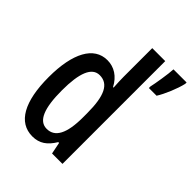

<svg xmlns="http://www.w3.org/2000/svg" viewBox="-217 -877 1004 1004"><g transform="rotate(45 285.0 -375.0)"><path d="M199 10C251 10 286 -15 316 -65H322L335 0H412V-760H316V-550C316 -529 317 -504 319 -471H315C288 -523 245 -550 195 -550C96 -550 40 -448 40 -270C40 -90 95 10 199 10ZM570 -750V-760H473C472 -727 457 -636 451 -612V-600H508C531 -636 560 -705 570 -750ZM224 -71C165 -71 138 -138 138 -270C138 -397 164 -466 222 -466C287 -466 316 -407 316 -278V-248C316 -128 285 -71 224 -71Z"/></g></svg>

Font: Noto Sans Myanmar UI ExtraCondensed Medium
Style: Regular
Weight: 500
Width: 2
Designer: Monotype Design Team
Foundry: Monotype Imaging Inc.
Version: Version 2.103